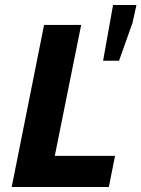

<svg xmlns="http://www.w3.org/2000/svg" viewBox="-20 -751 568 771"><path d="M27 0 157 -651H306L200 -125H442L417 0ZM394 -507 434 -731H528L512 -659L458 -507Z"/></svg>

Font: Source Sans 3 ExtraLight ExtraBold
Style: Italic
Weight: 800
Italic angle: -11°
Version: Version 3.052;hotconv 1.1.0;makeotfexe 2.6.0